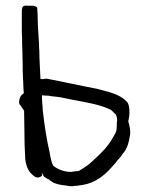

<svg xmlns="http://www.w3.org/2000/svg" viewBox="-20 -676 528 669"><path d="M47 -325C45 -318 48 -311 52 -308L64 -290C64 -267 65 -244 65 -221C65 -188 66 -155 68 -122C70 -102 78 -80 90 -70C101 -59 110 -52 126 -63V-74C128 -70 130 -65 134 -60C140 -56 146 -52 152 -50L154 -47C158 -45 162 -42 167 -39C180 -34 193 -31 207 -30C216 -28 225 -27 232 -27C238 -28 244 -29 250 -29C257 -30 264 -31 270 -32C311 -39 343 -64 366 -90C374 -99 382 -107 389 -117C396 -124 403 -132 408 -141C423 -156 429 -180 433 -205C436 -221 430 -243 427 -253C429 -263 431 -274 431 -284C431 -297 430 -309 425 -318C411 -336 387 -347 361 -355L316 -367C257 -378 201 -391 142 -402C136 -401 131 -401 127 -400C125 -401 123 -401 121 -401C120 -433 117 -467 117 -500C116 -508 116 -515 116 -523C114 -557 111 -593 111 -627C110 -637 110 -643 110 -647C110 -651 105 -654 96 -656H78C74 -656 70 -657 67 -656C57 -656 56 -644 56 -635V-578C56 -567 56 -555 57 -542C57 -528 57 -513 58 -498C58 -483 59 -468 59 -453C59 -438 59 -422 60 -407C60 -401 61 -394 61 -387C61 -375 62 -363 63 -351C57 -347 49 -341 47 -325ZM126 -342 127 -344C130 -344 134 -343 137 -343H143C147 -343 152 -342 158 -341C173 -339 190 -338 205 -334L235 -328C277 -320 321 -313 356 -298L367 -293L377 -283C386 -277 388 -269 388 -255L387 -248V-239C387 -234 386 -230 386 -225C386 -221 384 -217 382 -212C372 -193 361 -175 347 -159C331 -141 314 -125 296 -109C285 -98 269 -90 256 -81H255C254 -81 253 -80 252 -80C248 -80 245 -79 241 -79C237 -78 232 -78 227 -77C202 -77 180 -87 166 -98C159 -109 158 -122 154 -137V-140C142 -192 136 -232 129 -291C129 -300 128 -309 127 -319C127 -327 126 -335 126 -342Z"/></svg>

Font: Scribbler
Style: Regular
Weight: 400
Designer: Mew Too
Foundry: Cannot Into Space Fonts
Version: Version 1.001